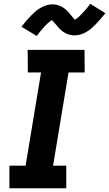

<svg xmlns="http://www.w3.org/2000/svg" viewBox="-20 -1000 580 1020"><path d="M30 0V-120H116L198 -615H128L127 -735H429L430 -615H344L262 -120H332V0ZM175 -809 94 -858Q108 -876 120.5 -890.5Q133 -905 144.5 -916.5Q156 -928 167.5 -938.5Q179 -949 194 -957.5Q209 -966 225.5 -971.5Q242 -977 259 -977Q265 -977 272 -976Q279 -975 285 -973.5Q291 -972 297 -969.5Q303 -967 308.5 -964Q314 -961 319 -957.5Q324 -954 329.5 -949.5Q335 -945 339 -940.5Q343 -936 347 -931.5Q351 -927 354.5 -922.5Q358 -918 363 -912Q368 -906 371 -902.5Q374 -899 377 -895Q381 -897 384.5 -899.5Q388 -902 393 -905.5Q398 -909 400 -911.5Q402 -914 404.5 -916.5Q407 -919 410 -922Q413 -925 416 -928Q419 -931 422 -934.5Q425 -938 429 -942Q433 -946 436.5 -950.5Q440 -955 444 -959.5Q448 -964 451.5 -969Q455 -974 459 -980L540 -930Q526 -913 513.5 -898.5Q501 -884 489.5 -872Q478 -860 466.5 -850Q455 -840 440 -831Q425 -822 409 -817Q393 -812 376 -812Q370 -812 363 -813Q356 -814 349.5 -815.5Q343 -817 337 -819.5Q331 -822 325.5 -825Q320 -828 315 -831.5Q310 -835 305 -839.5Q300 -844 295.5 -848.5Q291 -853 287.5 -857.5Q284 -862 280 -866.5Q276 -871 271 -876.5Q266 -882 262.5 -886Q259 -890 257 -893Q254 -892 250 -889.5Q246 -887 241.5 -883Q237 -879 234.5 -877Q232 -875 229.5 -872.5Q227 -870 224 -867Q221 -864 218 -861Q215 -858 212 -854Q209 -850 205.5 -846Q202 -842 198 -838Q194 -834 190.5 -829Q187 -824 183 -819Q179 -814 175 -809Z"/></svg>

Font: Iosevka Etoile Heavy
Style: Italic
Weight: 900
Italic angle: -9°
Designer: Belleve Invis
Foundry: Belleve Invis
Version: Version 22.1.2; ttfautohint (v1.8.4)